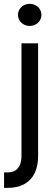

<svg xmlns="http://www.w3.org/2000/svg" viewBox="-41 -749 278 969"><path d="M151.4 -530.3V38.1Q151.4 87.9 134.3 124Q117.2 160.2 82.5 179.7Q47.9 199.2 -2.9 199.2Q-11.7 199.2 -20.5 199.2V121.1Q-11.7 121.1 -3.9 121.1Q20.5 121.1 36.1 111.3Q51.8 101.6 59.6 83Q67.4 64.5 67.4 38.1V-530.3ZM49.8 -673.8Q49.8 -689.5 57.6 -702.1Q65.4 -714.8 79.1 -722.2Q92.8 -729.5 108.4 -729.5Q125 -729.5 138.7 -722.2Q152.3 -714.8 160.2 -702.1Q168 -689.5 168 -673.8Q168 -659.2 160.2 -646Q152.3 -632.8 138.7 -625.5Q125 -618.2 108.4 -618.2Q92.8 -618.2 79.1 -625.5Q65.4 -632.8 57.6 -646Q49.8 -659.2 49.8 -673.8Z"/></svg>

Font: Pretendard GOV Variable
Style: Regular
Weight: 400
Designer: Base glyphs from Inter by Rasmus Andersson; Hangul glyphs from Noto Sans CJK(Source Han Sans) by Jang Soo-young and Kang
Foundry: Kil Hyung-jin
Version: Version 1.307;Glyphs 3.2 (3192)